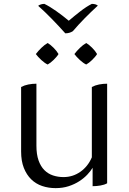

<svg xmlns="http://www.w3.org/2000/svg" viewBox="-20 -954 664 991"><path d="M308 -40Q356 -40 395 -67.5Q434 -95 454 -142V-505Q471 -514 491.5 -518Q512 -522 533 -522V-8Q519 0 498.5 3.5Q478 7 458 7V-88Q448 -71 430.5 -52.5Q413 -34 389 -18.5Q365 -3 334.5 7Q304 17 267 17Q230 17 197.5 6Q165 -5 141 -28.5Q117 -52 103 -87.5Q89 -123 89 -172V-505Q106 -514 126.5 -518Q147 -522 168 -522V-202Q168 -157 179 -126Q190 -95 209 -76Q228 -57 253.5 -48.5Q279 -40 308 -40ZM485 -925Q448 -891 416.5 -859Q385 -827 356 -793Q339 -782 317 -782Q285 -818 248 -856Q211 -894 177 -924Q183 -929 192 -931.5Q201 -934 209 -934Q236 -921 270 -897Q304 -873 335 -847Q363 -871 394.5 -895.5Q426 -920 454 -934Q474 -934 485 -925ZM282 -675Q278 -668 271 -660Q264 -652 256.5 -644.5Q249 -637 241 -631Q233 -625 226 -621Q211 -628 193.5 -644Q176 -660 165 -675Q177 -691 193.5 -707Q210 -723 226 -732Q240 -724 256.5 -707.5Q273 -691 282 -675ZM481 -675Q477 -668 470 -660Q463 -652 455.5 -644.5Q448 -637 440 -631Q432 -625 425 -621Q410 -628 392.5 -644Q375 -660 364 -675Q376 -691 392.5 -707Q409 -723 425 -732Q439 -724 455.5 -707.5Q472 -691 481 -675Z"/></svg>

Font: Gotu
Style: Regular
Weight: 400
Designer: Sarang Kulkarni & Kailash Malviya
Foundry: Ek Type
Version: Version 2.320;hotconv 1.0.109;makeotfexe 2.5.65596; ttfautoh